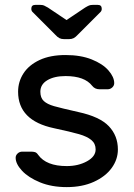

<svg xmlns="http://www.w3.org/2000/svg" viewBox="-20 -755 546 785"><path d="M54 -380Q54 -421 76 -455Q98 -489 141.5 -509.5Q185 -530 248 -530Q310 -530 355 -512Q400 -494 423.5 -467Q447 -440 447 -415Q447 -405 439 -397.5Q431 -390 420 -390H387Q368 -390 357 -404Q326 -444 248 -444Q202 -444 173.5 -427Q145 -410 145 -380Q145 -355 159 -342Q173 -329 201 -321Q229 -313 300 -297Q388 -278 425 -239Q462 -200 462 -144Q462 -103 436.5 -68Q411 -33 363.5 -11.5Q316 10 253 10Q191 10 143.5 -9.5Q96 -29 70 -57Q44 -85 44 -110Q44 -120 52 -127.5Q60 -135 71 -135H107Q116 -135 123 -133Q130 -131 136 -122Q169 -76 253 -76Q300 -76 335.5 -95.5Q371 -115 371 -144Q371 -168 353.5 -182.5Q336 -197 303 -206.5Q270 -216 200 -231Q54 -262 54 -380ZM205 -614 113 -706Q108 -711 108 -719Q108 -735 124 -735H145Q154 -735 160 -732.5Q166 -730 176 -724L252 -673L328 -724Q338 -730 344 -732.5Q350 -735 359 -735H380Q396 -735 396 -719Q396 -711 391 -706L299 -614Q289 -603 281 -599Q273 -595 262 -595H242Q231 -595 223 -599Q215 -603 205 -614Z"/></svg>

Font: Rubik
Style: Regular
Weight: 400
Designer: Hubert & Fischer
Foundry: Hubert & Fischer
Version: Version 1.100